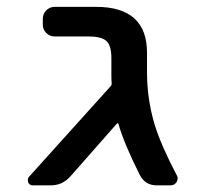

<svg xmlns="http://www.w3.org/2000/svg" viewBox="-20 -565 585 563"><path d="M411.1 -352.5Q411.1 -274.4 433.6 -199.2Q453.1 -136.7 498 -51.8Q501 -46.9 501 -42Q501 -37.1 498 -31.2Q491.2 -21.5 480.5 -21.5H439.5Q405.3 -21.5 389.6 -52.7Q344.7 -141.6 327.1 -202.1Q327.1 -203.1 325.7 -203.6Q324.2 -204.1 323.2 -203.1L186.5 -47.9Q163.1 -21.5 128.9 -21.5H76.2Q66.4 -21.5 62.5 -30.3Q61.5 -34.2 61.5 -37.1Q61.5 -43 65.4 -46.9L304.7 -312.5Q307.6 -315.4 307.6 -319.3Q306.6 -328.1 306.6 -342.8V-394.5Q306.6 -430.7 292.5 -444.3Q278.3 -458 240.2 -458H140.6Q126 -458 115.7 -468.3Q105.5 -478.5 105.5 -492.2V-509.8Q105.5 -524.4 115.7 -534.7Q126 -544.9 140.6 -544.9H261.7Q411.1 -544.9 411.1 -410.2Z"/></svg>

Font: Gen Jyuu GothicL Medium
Style: Regular
Weight: 500
Designer: [Source Han Sans]
Ryoko NISHIZUKA  (kana & ideographs); Paul D. Hunt (Latin, Greek & Cyrillic); Wenlong ZHANG  (bopomofo
Version: Version 1.002.20150607